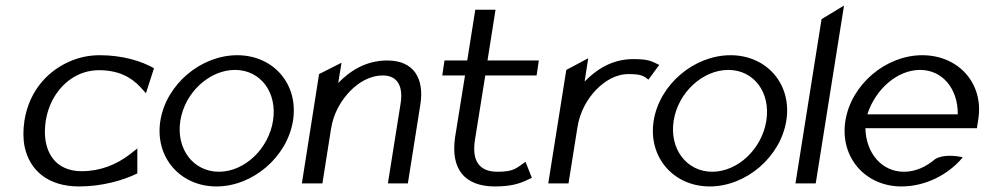

<svg xmlns="http://www.w3.org/2000/svg" viewBox="-20 -661 3549 692"><path d="M68 -226C63 -192 63 -160 69 -131C87 -48 152 11 265 11C346 11 422 -10 475 -36V-126L447 -104C400 -68 342 -44 274 -44C251 -44 230 -48 211 -57C160 -81 132 -141 145 -226C149 -252 157 -276 168 -298C200 -360 259 -408 337 -408C405 -408 452 -384 486 -347L506 -325L535 -415C490 -441 421 -462 340 -462C305 -462 273 -456 242 -444C157 -411 86 -338 68 -226Z M558 -226C537 -95 629 11 760 11C891 11 1015 -95 1036 -226C1057 -357 966 -462 835 -462C704 -462 579 -357 558 -226ZM630 -226C646 -328 735 -409 827 -409C919 -409 980 -328 964 -226C948 -124 861 -42 769 -42C677 -42 614 -124 630 -226Z M1068 0H1142L1173 -196C1182 -255 1211 -301 1243 -334C1272 -363 1312 -389 1360 -389C1415 -389 1433 -347 1424 -289L1378 0H1450L1495 -284C1510 -379 1471 -443 1376 -443C1298 -443 1241 -405 1199 -362L1211 -435L1130 -394Z M1574 -389H1656L1620 -165C1604 -52 1654 11 1764 11C1833 11 1861 -3 1897 -20L1874 -78C1841 -55 1833 -42 1773 -42C1705 -42 1680 -84 1692 -158L1729 -389H1914L1922 -443H1737L1766 -626H1693L1664 -443H1582Z M1956 0H2029L2061 -201C2070 -260 2098 -306 2130 -339C2159 -368 2198 -394 2246 -394C2291 -394 2301 -387 2317 -374L2356 -427C2330 -439 2321 -448 2263 -448C2185 -448 2129 -410 2087 -367L2100 -451L2021 -409Z M2336 -226C2315 -95 2407 11 2538 11C2669 11 2793 -95 2814 -226C2835 -357 2744 -462 2613 -462C2482 -462 2357 -357 2336 -226ZM2408 -226C2424 -328 2513 -409 2605 -409C2697 -409 2758 -328 2742 -226C2726 -124 2639 -42 2547 -42C2455 -42 2392 -124 2408 -226Z M2847 0H2920L3022 -641L2941 -592Z M3027 -226C3006 -95 3098 11 3229 11C3315 11 3398 -31 3450 -94C3450 -94 3390 -110 3351 -88C3317 -59 3279 -42 3238 -42C3158 -42 3101 -109 3099 -199H3501L3506 -232C3526 -360 3435 -462 3304 -462C3173 -462 3048 -357 3027 -226ZM3106 -249C3136 -341 3215 -409 3296 -409C3377 -409 3433 -341 3432 -249Z"/></svg>

Font: Charger Sport
Style: DfObl
Weight: 400
Designer: Jasper
Foundry: Cannot Into Space Fonts
Version: Version 1.1